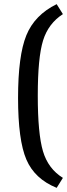

<svg xmlns="http://www.w3.org/2000/svg" viewBox="-20 -761 323 925"><path d="M253 -741 283 -693Q213 -648 187.5 -566Q162 -484 162 -300.5Q162 -117 187 -32.5Q212 52 283 96L253 144Q147 101 107 7.5Q67 -86 67 -289.5Q67 -493 107 -591Q147 -689 253 -741Z"/></svg>

Font: Acme
Style: Regular
Weight: 400
Designer: Juan Pablo del Peral
Foundry: Juan Pablo del Peral
Version: Version 1.002